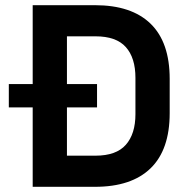

<svg xmlns="http://www.w3.org/2000/svg" viewBox="-20 -720 706 740"><path d="M106 0V-700H346Q487 -700 560.5 -628.5Q634 -557 634 -416V-284Q634 -143 560.5 -71.5Q487 0 346 0ZM238 -120H348Q428 -120 465 -162Q502 -204 502 -280V-420Q502 -497 465 -538.5Q428 -580 348 -580H238ZM14 -306V-396H354V-306Z"/></svg>

Font: Space Grotesk Frontify
Style: Bold
Weight: 700
Designer: Florian Karsten
Version: Version 2.000